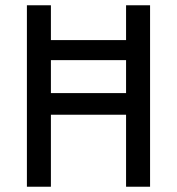

<svg xmlns="http://www.w3.org/2000/svg" viewBox="-20 -708 671 728"><path d="M82 0V-688H173V-556H458V-688H549V0H458V-273H173V0ZM173 -355H458V-480H173Z"/></svg>

Font: Saira Semi Condensed
Style: Regular
Weight: 400
Width: 4
Designer: Hector Gatti with collaboration of the Omnibus-Type team
Foundry: Omnibus-Type
Version: Version 1.001; ttfautohint (v1.8)